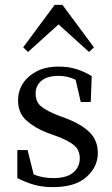

<svg xmlns="http://www.w3.org/2000/svg" viewBox="-20 -754 461 787"><path d="M196 13Q154 13 120.5 3.5Q87 -6 51 -24V-139H93L118 -39Q154 -24 198 -24Q254 -24 280.5 -47Q307 -70 307 -105Q307 -140 282.5 -159.5Q258 -179 214 -195L173 -210Q122 -230 88 -260.5Q54 -291 54 -343Q54 -380 73.5 -411Q93 -442 130 -461.5Q167 -481 221 -481Q260 -481 292.5 -471Q325 -461 356 -442L352 -336H311L290 -427Q274 -435 256.5 -439Q239 -443 220 -443Q174 -443 150 -423Q126 -403 126 -371Q126 -336 149 -317.5Q172 -299 218 -281L248 -270Q314 -245 347.5 -211.5Q381 -178 381 -127Q381 -70 334.5 -28.5Q288 13 196 13ZM345 -541 220 -654 95 -541 75 -560 204 -734H236L365 -560Z"/></svg>

Font: Source Serif 4 Subhead
Style: Regular
Weight: 400
Designer: Frank Grießhammer
Foundry: Adobe Systems Incorporated
Version: Version 4.004;hotconv 1.0.117;makeotfexe 2.5.65602